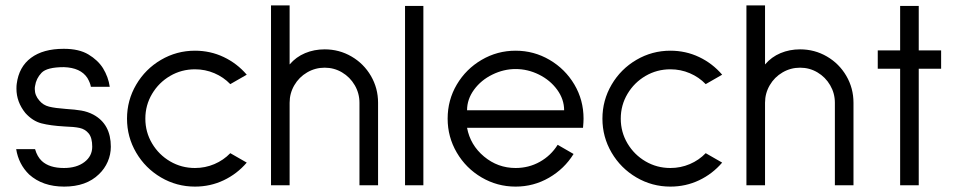

<svg xmlns="http://www.w3.org/2000/svg" viewBox="-20 -687 3550 712"><path d="M135 -90Q163 -64 217 -64Q264 -64 293 -86Q322 -108 322 -143Q322 -176 309 -192Q296 -208 275.5 -212.5Q255 -217 219 -218Q167 -221 134 -229.5Q101 -238 74 -268Q41 -309 41 -358Q41 -370 42 -376Q50 -439 95 -472.5Q140 -506 216 -506H217Q273 -506 308 -485Q343 -464 362 -434Q382 -401 387 -365H317Q315 -379 304 -398Q279 -436 217 -438Q154 -438 134 -417Q114 -396 110 -368Q109 -364 109 -357Q109 -333 126 -314Q140 -297 162 -291.5Q184 -286 225 -283Q258 -281 281.5 -277Q305 -273 326 -262Q391 -227 391 -143Q391 -114 379.5 -87.5Q368 -61 347 -41Q300 5 218 5Q138 5 88 -40Q49 -78 40 -134H110Q118 -106 135 -90Z M895 -84Q859 -42 809.5 -18.5Q760 5 703 5Q635 5 577 -29Q519 -63 485 -121Q451 -179 451 -247Q451 -315 485 -373Q519 -431 577 -465Q635 -499 703 -499Q760 -499 809.5 -475.5Q859 -452 895 -410L834 -375Q809 -401 775 -415.5Q741 -430 703 -430Q653 -430 611 -405.5Q569 -381 544 -339Q519 -297 519 -247Q519 -197 544 -155Q569 -113 611 -88.5Q653 -64 703 -64Q741 -64 775 -78.5Q809 -93 834 -119Z M1382 -306V0H1313V-306Q1313 -341 1295.5 -371Q1278 -401 1248.5 -418.5Q1219 -436 1184 -436Q1149 -436 1119 -418.5Q1089 -401 1071.5 -371Q1054 -341 1054 -306V0H985V-667H1054V-448Q1078 -476 1111.5 -490Q1145 -504 1184 -504Q1238 -504 1283.5 -477.5Q1329 -451 1355.5 -405.5Q1382 -360 1382 -306Z M1550 -665V0H1482V-665Z M1712 -213Q1724 -149 1775 -106.5Q1826 -64 1892 -64Q1941 -64 1982 -87Q2023 -110 2048 -150L2107 -116Q2073 -61 2016 -28Q1959 5 1892 5Q1824 5 1766 -29Q1708 -63 1674 -121Q1640 -179 1640 -247Q1640 -316 1674 -373.5Q1708 -431 1766 -465Q1824 -499 1892 -499Q1960 -499 2018 -465Q2076 -431 2110 -373.5Q2144 -316 2144 -247Q2144 -235 2142 -213ZM1712 -278H2072Q2072 -319 2046 -354.5Q2020 -390 1978.5 -410.5Q1937 -431 1892 -431Q1848 -431 1806 -410.5Q1764 -390 1738 -354.5Q1712 -319 1712 -278Z M2658 -84Q2622 -42 2572.5 -18.5Q2523 5 2466 5Q2398 5 2340 -29Q2282 -63 2248 -121Q2214 -179 2214 -247Q2214 -315 2248 -373Q2282 -431 2340 -465Q2398 -499 2466 -499Q2523 -499 2572.5 -475.5Q2622 -452 2658 -410L2597 -375Q2572 -401 2538 -415.5Q2504 -430 2466 -430Q2416 -430 2374 -405.5Q2332 -381 2307 -339Q2282 -297 2282 -247Q2282 -197 2307 -155Q2332 -113 2374 -88.5Q2416 -64 2466 -64Q2504 -64 2538 -78.5Q2572 -93 2597 -119Z M3145 -306V0H3076V-306Q3076 -341 3058.5 -371Q3041 -401 3011.5 -418.5Q2982 -436 2947 -436Q2912 -436 2882 -418.5Q2852 -401 2834.5 -371Q2817 -341 2817 -306V0H2748V-667H2817V-448Q2841 -476 2874.5 -490Q2908 -504 2947 -504Q3001 -504 3046.5 -477.5Q3092 -451 3118.5 -405.5Q3145 -360 3145 -306Z M3470 -432H3387V0H3318V-432H3235V-500H3318V-665H3387V-500H3470Z"/></svg>

Font: Sulphur Point
Style: Regular
Weight: 400
Designer: Noponies / Dale Sattler
Foundry: Noponies
Version: Version 1.000; ttfautohint (v1.8)